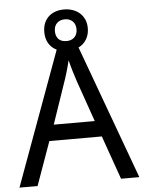

<svg xmlns="http://www.w3.org/2000/svg" viewBox="-59 -923 725 970"><g transform="rotate(-5 304.0 -438.5)"><path d="M515.1 0 437 -221.2H170.9L91.8 0H0L262.2 -716.8H345.2L607.9 0ZM408.2 -301.8 335.9 -508.8Q333 -517.6 328.9 -530.3Q324.7 -543 320.3 -557.6Q315.9 -572.3 311.5 -588.1Q307.1 -604 303.2 -619.1Q299.8 -604 295.4 -587.9Q291 -571.8 286.6 -556.9Q282.2 -542 278.1 -529.5Q273.9 -517.1 271 -508.8L200.2 -301.8ZM414.1 -772.9Q414.1 -748 405.5 -728.3Q397 -708.5 382.1 -694.8Q367.2 -681.2 346.7 -674.1Q326.2 -667 302.2 -667Q277.8 -667 257.8 -674.1Q237.8 -681.2 223.4 -694.8Q209 -708.5 201.2 -727.8Q193.4 -747.1 193.4 -772Q193.4 -796.9 201.2 -816.2Q209 -835.4 223.4 -849.1Q237.8 -862.8 257.8 -869.9Q277.8 -877 302.2 -877Q325.7 -877 346.2 -869.9Q366.7 -862.8 381.8 -849.4Q397 -835.9 405.5 -816.7Q414.1 -797.4 414.1 -772.9ZM356.9 -772Q356.9 -797.9 341.6 -812.5Q326.2 -827.1 302.2 -827.1Q277.8 -827.1 262.5 -812.5Q247.1 -797.9 247.1 -772Q247.1 -746.1 261 -731.4Q274.9 -716.8 302.2 -716.8Q326.2 -716.8 341.6 -731.4Q356.9 -746.1 356.9 -772Z"/></g></svg>

Font: WenQuanYi Micro Hei
Style: Regular
Weight: 400
Foundry: Ascender Corporation
Version: Version 0.2.0-beta